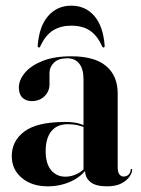

<svg xmlns="http://www.w3.org/2000/svg" viewBox="-20 -648 496 677"><path d="M280 -46.5V-51L274.5 -46V-368Q274.5 -404 259.8 -423.2Q245 -442.5 217 -442.5Q185.5 -442.5 170 -426.8Q154.5 -411 154.5 -391.5V-350.5Q154.5 -326 137 -308.8Q119.5 -291.5 91.5 -291.5Q72 -291.5 59.2 -303.5Q46.5 -315.5 46.5 -339.5Q46.5 -365.5 67.5 -391Q88.5 -416.5 129.8 -433Q171 -449.5 231.5 -449.5Q313.5 -449.5 354.2 -415.2Q395 -381 395 -318V-58.5Q395 -41 401 -33.2Q407 -25.5 416 -25.5Q425 -25.5 432 -31Q439 -36.5 441 -49Q441 -51 441.8 -51.8Q442.5 -52.5 443.5 -52.5Q445 -52.5 445.5 -51.8Q446 -51 446 -49Q446 -39.5 437.2 -26Q428.5 -12.5 409 -1.8Q389.5 9 357 9Q317 9 298.5 -6.5Q280 -22 280 -46.5ZM21.5 -97.5Q21.5 -151.5 66.5 -184.8Q111.5 -218 209.5 -218Q240.5 -218 260.2 -212Q280 -206 296.5 -197L292.5 -193Q275.5 -201 258 -205.5Q240.5 -210 218.5 -210Q181 -210 161 -185.2Q141 -160.5 141 -115Q141 -71 160.2 -48Q179.5 -25 211 -25Q231.5 -25 252 -35Q272.5 -45 286 -63.5L291 -60Q269.5 -26.5 231.2 -8.8Q193 9 148.5 9Q92 9 56.8 -20.8Q21.5 -50.5 21.5 -97.5ZM231 -557.5Q194.5 -557.5 167.5 -541Q140.5 -524.5 122.5 -485.5Q121 -480.5 117.5 -480.5Q115 -480.5 113.8 -482.2Q112.5 -484 113 -488Q118.5 -556.5 150.2 -592.2Q182 -628 231 -628Q281 -628 312.2 -592.2Q343.5 -556.5 349 -488Q349.5 -484 348.2 -482.2Q347 -480.5 345 -480.5Q341.5 -480.5 339.5 -485.5Q323.5 -522 297.5 -539.8Q271.5 -557.5 231 -557.5Z"/></svg>

Font: Fraunces 120pt SemiBold
Style: Regular
Weight: 600
Version: Version 1.000;[b76b70a41]